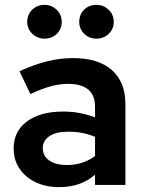

<svg xmlns="http://www.w3.org/2000/svg" viewBox="-20 -761 593 790"><path d="M36 0ZM222 9Q182 9 148 -2.5Q114 -14 89 -35Q64 -56 50 -85Q36 -114 36 -149Q36 -221 91 -261.5Q146 -302 240 -302Q309 -302 371 -278V-321Q371 -370 342.5 -393Q314 -416 260 -416Q226 -416 189 -406Q152 -396 105 -374Q94 -398 82.5 -421.5Q71 -445 60 -468Q117 -494 171 -508Q225 -522 281 -522Q384 -522 440 -473Q496 -424 496 -333V0H371V-42Q339 -15 302.5 -3Q266 9 222 9ZM156 -152Q156 -119 183 -100.5Q210 -82 255 -82Q321 -82 371 -119V-198Q321 -219 265 -219H259Q210 -219 183 -200.5Q156 -182 156 -152ZM163 -602Q134 -602 113 -622Q92 -642 92 -671Q92 -701 112.5 -721Q133 -741 163 -741Q192 -741 213 -721Q234 -701 234 -671Q234 -641 213.5 -621.5Q193 -602 163 -602ZM377 -602Q347 -602 326.5 -622Q306 -642 306 -671Q306 -701 326 -721Q346 -741 377 -741Q406 -741 427 -721Q448 -701 448 -671Q448 -641 427 -621.5Q406 -602 377 -602Z"/></svg>

Font: Rosa Sans SemiBold
Style: Regular
Weight: 600
Designer: Pentagram / MCKL
Foundry: Pentagram / MCKL
Version: Version 1.005;September 16, 2019;FontCreator 11.5.0.2425 64-